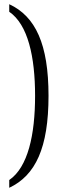

<svg xmlns="http://www.w3.org/2000/svg" viewBox="-20 -772 295 914"><path d="M24 85V122C149 63 211 -68 211 -316C211 -562 149 -694 24 -752V-716C113 -655 147 -502 147 -316C147 -130 113 24 24 85Z"/></svg>

Font: Noto Serif Thai ExtraCondensed Light
Style: Regular
Weight: 300
Width: 2
Designer: Monotype Design Team
Foundry: Monotype Imaging Inc.
Version: Version 2.002